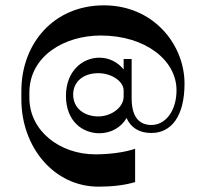

<svg xmlns="http://www.w3.org/2000/svg" viewBox="-20 -710 771 719"><path d="M369 -690C182 -690 60 -548 60 -369V-338C60 -159 182 -11 349 -11C398 -11 445 -16 486 -28V-153C446 -139 388 -132 337 -132C205 -132 90 -219 90 -344V-363C90 -500 221 -577 357 -577C524 -577 641 -485 641 -372C641 -295 600 -242 547 -242C507 -242 473 -265 473 -342V-489H443V-450C421 -477 389 -494 352 -494C290 -494 227 -445 227 -351C227 -255 290 -211 352 -211C395 -211 433 -232 454 -268C470 -232 501 -212 547 -212C621 -212 671 -274 671 -397C671 -542 556 -690 369 -690ZM348 -274C299 -274 254 -302 254 -356C254 -404 292 -436 348 -436C397 -436 443 -406 443 -371V-348C443 -308 397 -274 348 -274Z"/></svg>

Font: Space Cowgirl Medium
Style: Regular
Weight: 600
Designer: Valery Marier
Foundry: Valery Marier
Version: Version 1.000;hotconv 1.0.109;makeotfexe 2.5.65596